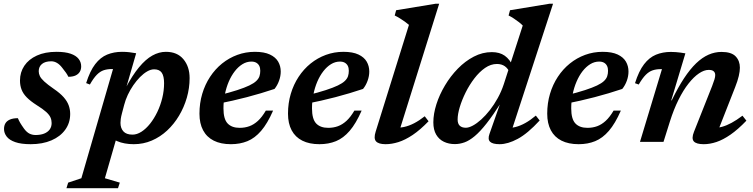

<svg xmlns="http://www.w3.org/2000/svg" viewBox="-20 -742 3940 1004"><path d="M73.5 -124Q78.5 -112 85.2 -100.2Q92 -88.5 105.5 -69.5Q119.5 -50.5 134.2 -43.2Q149 -36 166 -36Q191.5 -36 210.2 -43.2Q229 -50.5 239.5 -64.5Q250 -78.5 250 -98.5Q250 -114 244 -127.8Q238 -141.5 221.2 -156.8Q204.5 -172 171.5 -192.5Q139.5 -213 120.2 -232.5Q101 -252 92.8 -273.5Q84.5 -295 84.5 -321Q84.5 -364 107.2 -398Q130 -432 172.8 -451.5Q215.5 -471 275.5 -471Q321 -471 349.2 -461.2Q377.5 -451.5 391 -434.2Q404.5 -417 404.5 -395Q404.5 -378.5 397 -366.2Q389.5 -354 374.8 -347.2Q360 -340.5 337.5 -340.5Q332.5 -351 325.2 -361.5Q318 -372 305 -388Q292.5 -404.5 278 -413Q263.5 -421.5 248 -421.5Q216.5 -421.5 199.5 -407.5Q182.5 -393.5 182.5 -369.5Q182.5 -356.5 188.5 -344Q194.5 -331.5 211.5 -315.8Q228.5 -300 261 -277.5Q294 -255 312.8 -233.8Q331.5 -212.5 339.2 -191Q347 -169.5 347 -146Q347 -99.5 321.2 -63.8Q295.5 -28 249 -8Q202.5 12 140.5 12Q90.5 12 59.8 1.2Q29 -9.5 15 -27.8Q1 -46 1 -67.5Q1 -85 8.5 -97.5Q16 -110 32.2 -117Q48.5 -124 73.5 -124Z M618 -150.5Q613 -132 611.5 -120Q610 -108 610 -99.5Q610 -72 625.2 -55Q640.5 -38 673 -38Q696 -38 719.8 -53.2Q743.5 -68.5 764.8 -95.2Q786 -122 802.5 -156.2Q819 -190.5 828.5 -229.2Q838 -268 838 -307Q838 -344 825.8 -361.8Q813.5 -379.5 786 -379.5Q768.5 -379.5 749.5 -368.5Q730.5 -357.5 712 -338.8Q693.5 -320 677 -296Q660.5 -272 648.2 -245.8Q636 -219.5 629.5 -194ZM542 -53H598.5L528.5 190L606.5 213L597 242H327.5L336.5 213L405.5 190L571 -381Q570 -381 568.5 -381Q567 -381 565.5 -381Q541.5 -381 522.5 -374.8Q503.5 -368.5 486.2 -351Q469 -333.5 450 -300L430.5 -307.5Q450.5 -371 477.8 -406.5Q505 -442 540.2 -456.5Q575.5 -471 618 -471Q639 -471 655.8 -469Q672.5 -467 692 -463.5L638 -277L637 -281.5Q672 -348 706.8 -390Q741.5 -432 776.5 -451.5Q811.5 -471 847.5 -471Q907 -471 939.2 -432.2Q971.5 -393.5 971.5 -333.5Q971.5 -281.5 957 -231.2Q942.5 -181 916.2 -137Q890 -93 854 -59.5Q818 -26 773.8 -7Q729.5 12 679.5 12Q629.5 12 592 -4.2Q554.5 -20.5 542 -53Z M1294.5 -420Q1270 -420 1248 -406.5Q1226 -393 1207.8 -369.5Q1189.5 -346 1176.2 -315Q1163 -284 1155.8 -248.2Q1148.5 -212.5 1148.5 -175.5Q1148.5 -119.5 1170.2 -96.5Q1192 -73.5 1233.5 -73.5Q1260.5 -73.5 1284 -82Q1307.5 -90.5 1328.8 -110Q1350 -129.5 1370 -163.5H1408Q1378.5 -96 1345.5 -57.8Q1312.5 -19.5 1273.8 -3.8Q1235 12 1187.5 12Q1134.5 12 1097.8 -6.5Q1061 -25 1042 -60.8Q1023 -96.5 1023 -147.5Q1023 -202.5 1037.5 -251.2Q1052 -300 1078.5 -340.2Q1105 -380.5 1141.2 -409.8Q1177.5 -439 1221 -455Q1264.5 -471 1313 -471Q1361.5 -471 1391.2 -457Q1421 -443 1434.5 -419.8Q1448 -396.5 1448 -368Q1448 -344 1439.2 -319.8Q1430.5 -295.5 1415.5 -277Q1381 -265.5 1344.5 -254.5Q1308 -243.5 1270.5 -233.8Q1233 -224 1195.5 -215.5Q1158 -207 1122 -200L1124 -244Q1181.5 -258 1220.5 -270.8Q1259.5 -283.5 1283.5 -295Q1307.5 -306.5 1320 -318.5Q1332.5 -330.5 1336.8 -343.5Q1341 -356.5 1341 -372Q1341 -387 1335.8 -397.5Q1330.5 -408 1320.2 -414Q1310 -420 1294.5 -420Z M1757.5 -420Q1733 -420 1711 -406.5Q1689 -393 1670.8 -369.5Q1652.5 -346 1639.2 -315Q1626 -284 1618.8 -248.2Q1611.5 -212.5 1611.5 -175.5Q1611.5 -119.5 1633.2 -96.5Q1655 -73.5 1696.5 -73.5Q1723.5 -73.5 1747 -82Q1770.5 -90.5 1791.8 -110Q1813 -129.5 1833 -163.5H1871Q1841.5 -96 1808.5 -57.8Q1775.5 -19.5 1736.8 -3.8Q1698 12 1650.5 12Q1597.5 12 1560.8 -6.5Q1524 -25 1505 -60.8Q1486 -96.5 1486 -147.5Q1486 -202.5 1500.5 -251.2Q1515 -300 1541.5 -340.2Q1568 -380.5 1604.2 -409.8Q1640.5 -439 1684 -455Q1727.5 -471 1776 -471Q1824.5 -471 1854.2 -457Q1884 -443 1897.5 -419.8Q1911 -396.5 1911 -368Q1911 -344 1902.2 -319.8Q1893.5 -295.5 1878.5 -277Q1844 -265.5 1807.5 -254.5Q1771 -243.5 1733.5 -233.8Q1696 -224 1658.5 -215.5Q1621 -207 1585 -200L1587 -244Q1644.5 -258 1683.5 -270.8Q1722.5 -283.5 1746.5 -295Q1770.5 -306.5 1783 -318.5Q1795.5 -330.5 1799.8 -343.5Q1804 -356.5 1804 -372Q1804 -387 1798.8 -397.5Q1793.5 -408 1783.2 -414Q1773 -420 1757.5 -420Z M2118.5 -612Q2109.5 -620 2097.5 -628.5Q2085.5 -637 2072 -645.5Q2058.5 -654 2044 -661L2051.5 -688.5L2258 -722.5H2276.5L2062.5 -39L2040 -75Q2066.5 -72.5 2092.5 -78Q2118.5 -83.5 2145.5 -97.5Q2172.5 -111.5 2201 -134L2221 -108Q2177 -62.5 2137.8 -36.2Q2098.5 -10 2063.5 1Q2028.5 12 1996.5 12Q1959.5 12 1946.2 -3Q1933 -18 1944.5 -54Z M2646 -360.5Q2637 -383.5 2620 -395.5Q2603 -407.5 2578.5 -407.5Q2546.5 -407.5 2516.5 -386.8Q2486.5 -366 2460.5 -332Q2434.5 -298 2415 -258.8Q2395.5 -219.5 2384.2 -182Q2373 -144.5 2373 -117.5Q2373 -95 2384.2 -84.5Q2395.5 -74 2416 -74Q2431.5 -74 2452.5 -85.2Q2473.5 -96.5 2496.5 -117.2Q2519.5 -138 2541.8 -166.5Q2564 -195 2583 -229.5Q2602 -264 2614.5 -302L2713.5 -608.5Q2704.5 -618 2692.2 -627.2Q2680 -636.5 2666.5 -645.5Q2653 -654.5 2639.5 -661L2647 -688.5L2853.5 -722.5H2872L2648 -36.5L2627 -72.5Q2650.5 -71.5 2675.5 -77.8Q2700.5 -84 2727 -98.8Q2753.5 -113.5 2782 -137.5L2802 -112Q2739 -43.5 2687.2 -15.8Q2635.5 12 2592.5 12Q2556 12 2542.8 -0.8Q2529.5 -13.5 2539.5 -41.5L2598 -208H2602Q2558.5 -140 2524.5 -96.8Q2490.5 -53.5 2462.2 -30Q2434 -6.5 2408.8 2.5Q2383.5 11.5 2358.5 11.5Q2326.5 11.5 2301 -0.8Q2275.5 -13 2260.8 -38.2Q2246 -63.5 2246 -102Q2246 -146.5 2262 -196.8Q2278 -247 2306.8 -295.2Q2335.5 -343.5 2374 -383Q2412.5 -422.5 2457.8 -446Q2503 -469.5 2552 -469.5Q2592.5 -469.5 2619.2 -450.8Q2646 -432 2664.5 -392Z M3113 -420Q3088.5 -420 3066.5 -406.5Q3044.5 -393 3026.2 -369.5Q3008 -346 2994.8 -315Q2981.5 -284 2974.2 -248.2Q2967 -212.5 2967 -175.5Q2967 -119.5 2988.8 -96.5Q3010.5 -73.5 3052 -73.5Q3079 -73.5 3102.5 -82Q3126 -90.5 3147.2 -110Q3168.5 -129.5 3188.5 -163.5H3226.5Q3197 -96 3164 -57.8Q3131 -19.5 3092.2 -3.8Q3053.5 12 3006 12Q2953 12 2916.2 -6.5Q2879.5 -25 2860.5 -60.8Q2841.5 -96.5 2841.5 -147.5Q2841.5 -202.5 2856 -251.2Q2870.5 -300 2897 -340.2Q2923.5 -380.5 2959.8 -409.8Q2996 -439 3039.5 -455Q3083 -471 3131.5 -471Q3180 -471 3209.8 -457Q3239.5 -443 3253 -419.8Q3266.5 -396.5 3266.5 -368Q3266.5 -344 3257.8 -319.8Q3249 -295.5 3234 -277Q3199.5 -265.5 3163 -254.5Q3126.5 -243.5 3089 -233.8Q3051.5 -224 3014 -215.5Q2976.5 -207 2940.5 -200L2942.5 -244Q3000 -258 3039 -270.8Q3078 -283.5 3102 -295Q3126 -306.5 3138.5 -318.5Q3151 -330.5 3155.2 -343.5Q3159.5 -356.5 3159.5 -372Q3159.5 -387 3154.2 -397.5Q3149 -408 3138.8 -414Q3128.5 -420 3113 -420Z M3320 -300 3300.5 -307Q3320.5 -370.5 3347.8 -406Q3375 -441.5 3410.2 -456Q3445.5 -470.5 3488 -470.5Q3502 -470.5 3514 -469.5Q3526 -468.5 3538 -467Q3550 -465.5 3564 -463L3489.5 -215.5L3493.5 -219Q3525.5 -285 3557 -332.8Q3588.5 -380.5 3620.2 -411Q3652 -441.5 3685 -456Q3718 -470.5 3753 -470.5Q3804.5 -470.5 3826.8 -447.2Q3849 -424 3849 -388Q3849 -369.5 3843.2 -344.5Q3837.5 -319.5 3824 -285.5L3727 -38.5L3709 -73.5Q3732 -72.5 3755.8 -79Q3779.5 -85.5 3805.8 -99.8Q3832 -114 3862.5 -137L3883 -111Q3839 -65 3800 -38Q3761 -11 3726.5 0.5Q3692 12 3660 12Q3620.5 12 3607.8 -3Q3595 -18 3609 -53L3704 -292.5Q3712.5 -314.5 3716.2 -327.2Q3720 -340 3720 -349.5Q3720 -362 3712 -369.2Q3704 -376.5 3686 -376.5Q3662 -376.5 3635 -358.2Q3608 -340 3580.5 -305.2Q3553 -270.5 3528 -220.2Q3503 -170 3483 -106.5L3449.5 0H3326.5L3441.5 -380.5Q3440 -380.5 3438.2 -380.5Q3436.5 -380.5 3435 -380.5Q3411.5 -380.5 3392.8 -374.2Q3374 -368 3356.8 -350.8Q3339.5 -333.5 3320 -300Z"/></svg>

Font: Newsreader SemiBold
Style: Italic
Weight: 600
Italic angle: -17°
Designer: Hugues Gentile
Foundry: Production Type
Version: Version 1.003